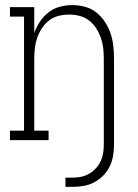

<svg xmlns="http://www.w3.org/2000/svg" viewBox="-20 -548 540 751"><path d="M236 183V147H261Q278 147 294.5 144Q311 141 326 133Q341 125 353 112.5Q365 100 372.5 85Q380 70 383 53Q386 36 386 19V-320Q386 -341 383.5 -361.5Q381 -382 374 -401.5Q367 -421 355.5 -438.5Q344 -456 327.5 -468.5Q311 -481 291 -486Q271 -491 250 -491Q229 -491 209 -486Q189 -481 172.5 -468.5Q156 -456 144.5 -438.5Q133 -421 126 -401.5Q119 -382 116.5 -361.5Q114 -341 114 -320V-37H170V0H19V-37H74V-483H19V-520H114V-419Q122 -442 136 -463Q150 -484 169.5 -499.5Q189 -515 213.5 -521.5Q238 -528 263 -528Q288 -528 312.5 -521.5Q337 -515 356.5 -499.5Q376 -484 390 -463Q404 -442 412 -418.5Q420 -395 423 -370Q426 -345 426 -320V19Q426 42 422 63.5Q418 85 408 105Q398 125 382 140.5Q366 156 346.5 166Q327 176 305 179.5Q283 183 261 183Z"/></svg>

Font: Iosevka Curly Slab Extralight
Style: Regular
Weight: 200
Monospace: yes
Designer: Belleve Invis
Foundry: Belleve Invis
Version: Version 22.1.2; ttfautohint (v1.8.4)